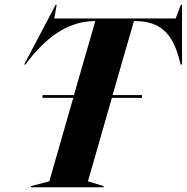

<svg xmlns="http://www.w3.org/2000/svg" viewBox="-20 -790 788 810"><path d="M82 -518H88L105 -541C189 -646 278 -700 377 -701H382L292 -389H159V-377H289L188 -25L111 -5L110 0H417V-5L351 -25L452 -377H579V-389H455L545 -701H551C659 -701 709 -644 736 -541L742 -518H748V-770H743L721 -712H209L219 -770H215Z"/></svg>

Font: Nyght Serif Bold Italic
Style: Regular
Weight: 700
Italic angle: -16°
Designer: Maksym Kobuzan
Version: Version 0.410;Glyphs 3.1.2 (3151)